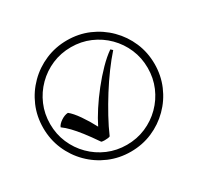

<svg xmlns="http://www.w3.org/2000/svg" viewBox="-172 -966 1271 1234"><g transform="rotate(-30 464.0 -349.0)"><path d="M355 -84Q338 -84 330 -87Q289 -147 258 -186.5Q227 -226 201.5 -252.5Q176 -279 150 -298Q158 -318 185 -336Q212 -354 237 -355Q265 -333 299 -284Q333 -235 361 -181Q384 -228 420 -283.5Q456 -339 499.5 -394Q543 -449 589 -496Q635 -543 677 -572L691 -559Q651 -514 609 -457Q567 -400 527.5 -337Q488 -274 453.5 -211Q419 -148 394 -90Q384 -84 355 -84ZM464 64Q379 64 304 32Q229 0 172 -57Q115 -114 83 -189Q51 -264 51 -349Q51 -435 83 -509.5Q115 -584 172 -641Q229 -698 304 -730Q379 -762 464 -762Q550 -762 624.5 -730Q699 -698 756 -641Q813 -584 845 -509.5Q877 -435 877 -349Q877 -264 845 -189Q813 -114 756 -57Q699 0 624.5 32Q550 64 464 64ZM464 13Q539 13 604.5 -15Q670 -43 720 -93Q770 -143 798 -208.5Q826 -274 826 -349Q826 -424 798 -489.5Q770 -555 720 -605Q670 -655 604.5 -683Q539 -711 464 -711Q389 -711 323.5 -683Q258 -655 208 -605Q158 -555 130 -489.5Q102 -424 102 -349Q102 -274 130 -208.5Q158 -143 208 -93Q258 -43 323.5 -15Q389 13 464 13Z"/></g></svg>

Font: lbangla85
Style: Book
Weight: 400
Designer: Jelle Bosma - Monotype Design Team
Foundry: Monotype Imaging Inc.
Version: Version 2.003